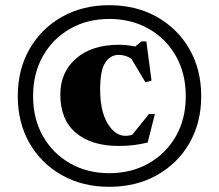

<svg xmlns="http://www.w3.org/2000/svg" viewBox="-20 -705 844 740"><path d="M401 -685Q504.5 -685 584.5 -640Q664.5 -595 710 -516Q755.5 -437 755.5 -334.5Q755.5 -232 710 -153.2Q664.5 -74.5 584.5 -29.8Q504.5 15 401 15Q298.5 15 218.8 -29.8Q139 -74.5 93.8 -153.2Q48.5 -232 48.5 -334.5Q48.5 -437 93.8 -516Q139 -595 218.8 -640Q298.5 -685 401 -685ZM401 -632Q316.5 -632 250 -594Q183.5 -556 145.5 -489Q107.5 -422 107.5 -334.5Q107.5 -247 145.5 -180.2Q183.5 -113.5 250 -75.5Q316.5 -37.5 401 -37.5Q486.5 -37.5 553.2 -75.5Q620 -113.5 658 -180.2Q696 -247 696 -334.5Q696 -422 658 -489Q620 -556 553.2 -594Q486.5 -632 401 -632ZM463.5 -181.5Q478 -181.5 490 -186L554 -265.5H577L549 -155.5Q520.5 -149 495.8 -145.8Q471 -142.5 437 -142.5Q333 -142.5 272.8 -192.8Q212.5 -243 212.5 -341Q212.5 -427 273.5 -479.8Q334.5 -532.5 439 -532.5Q468.5 -532.5 501 -525.5L525.5 -545.5H544L564 -394.5L540.5 -388L486 -479Q463.5 -493.5 437 -493.5Q406 -493.5 386 -464Q366 -434.5 366 -359.5Q366 -277.5 394.5 -229.5Q423 -181.5 463.5 -181.5Z"/></svg>

Font: Newsreader Text ExtraBold
Style: Regular
Weight: 800
Designer: Hugues Gentile
Foundry: Production Type
Version: Version 1.001